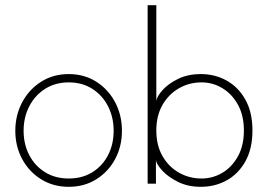

<svg xmlns="http://www.w3.org/2000/svg" viewBox="-20 -708 1024 740"><path d="M245 12Q185 12 138.5 -17Q92 -46 65.5 -95Q39 -144 39 -204Q39 -264 65.5 -313.8Q92 -363.5 138.5 -393Q185 -422.5 245 -422.5Q305 -422.5 351.2 -393Q397.5 -363.5 423.8 -313.8Q450 -264 450 -204Q450 -144 423.8 -95Q397.5 -46 351.2 -17Q305 12 245 12ZM245 -20Q297 -20 336 -44.2Q375 -68.5 396.5 -110.2Q418 -152 418 -204Q418 -256 396.5 -298.2Q375 -340.5 336 -365.5Q297 -390.5 245 -390.5Q193 -390.5 153.8 -365.5Q114.5 -340.5 92.8 -298.2Q71 -256 71 -204Q71 -152 92.8 -110.2Q114.5 -68.5 153.8 -44.2Q193 -20 245 -20Z M549 0V-688H582.5V-319Q584.5 -336 606.2 -360.5Q628 -385 666 -403.8Q704 -422.5 754 -422.5Q809 -422.5 854 -397.2Q899 -372 926 -323.5Q953 -275 953 -205Q953 -135 926 -86.5Q899 -38 854 -13Q809 12 754 12Q703.5 12 665 -7.5Q626.5 -27 604.5 -51.5Q582.5 -76 581 -91V0ZM920 -205Q920 -263 897 -304.5Q874 -346 837 -368.2Q800 -390.5 757 -390.5Q709.5 -390.5 669.8 -367.8Q630 -345 606.2 -303.5Q582.5 -262 582.5 -205Q582.5 -148 606.2 -106.5Q630 -65 669.8 -42.5Q709.5 -20 757 -20Q800 -20 837 -42Q874 -64 897 -105.5Q920 -147 920 -205Z"/></svg>

Font: League Spartan Extralight
Style: Regular
Weight: 200
Foundry: The League of Moveable Type
Version: Version 2.300; ttfautohint (v1.8.3)